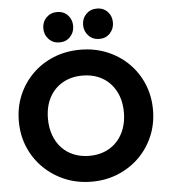

<svg xmlns="http://www.w3.org/2000/svg" viewBox="-61 -991 929 1058"><g transform="rotate(-5 403.0 -462.0)"><path d="M405 12Q325 12 257.5 -16Q190 -44 139 -94Q88 -144 60 -210.5Q32 -277 32 -354Q32 -432 60 -498Q88 -564 138 -613.5Q188 -663 255.5 -690.5Q323 -718 403 -718Q482 -718 549.5 -690.5Q617 -663 667.5 -613.5Q718 -564 746 -497.5Q774 -431 774 -353Q774 -276 746 -209.5Q718 -143 668 -93.5Q618 -44 550.5 -16Q483 12 405 12ZM403 -131Q466 -131 513.5 -159Q561 -187 587 -237.5Q613 -288 613 -354Q613 -404 598 -444.5Q583 -485 555 -514.5Q527 -544 488.5 -559.5Q450 -575 403 -575Q340 -575 292.5 -547.5Q245 -520 219 -470.5Q193 -421 193 -354Q193 -304 208 -263Q223 -222 250.5 -192.5Q278 -163 317 -147Q356 -131 403 -131ZM294 -768Q258 -768 234.5 -792.5Q211 -817 211 -852Q211 -888 234.5 -912Q258 -936 294 -936Q330 -936 353 -912Q376 -888 376 -852Q376 -817 353 -792.5Q330 -768 294 -768ZM514 -768Q478 -768 454.5 -792.5Q431 -817 431 -852Q431 -888 454.5 -912Q478 -936 514 -936Q550 -936 573 -912Q596 -888 596 -852Q596 -817 573 -792.5Q550 -768 514 -768Z"/></g></svg>

Font: Outfit-Bold
Style: Bold
Weight: 700
Designer: Rodrigo Fuenzalida
Foundry: fragTYPE
Version: Version 1.000